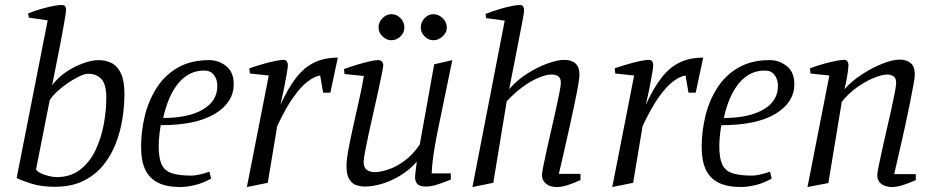

<svg xmlns="http://www.w3.org/2000/svg" viewBox="-20 -744 3773 773"><path d="M201 8Q146 8 107 -4.5Q68 -17 47 -27L172 -662L96 -673L93 -690Q121 -701 147.5 -708.5Q174 -716 195.5 -720Q217 -724 228 -724Q237 -724 241.5 -719Q246 -714 246 -704Q246 -699 242.5 -676.5Q239 -654 233 -621.5Q227 -589 220 -553Q213 -517 206.5 -484.5Q200 -452 195.5 -429.5Q191 -407 190 -401Q213 -432 246.5 -454.5Q280 -477 315.5 -489.5Q351 -502 377 -502Q406 -502 429.5 -490Q453 -478 467 -448.5Q481 -419 481 -366Q481 -319 473 -267Q465 -215 446 -166Q427 -117 395 -78Q363 -39 315 -15.5Q267 8 201 8ZM208 -31Q265 -31 304 -62Q343 -93 365.5 -141.5Q388 -190 398 -245Q408 -300 408 -349Q408 -405 388 -426Q368 -447 335 -447Q321 -447 299 -436.5Q277 -426 253.5 -410Q230 -394 210 -375.5Q190 -357 180 -340L125 -61Q135 -48 162 -39.5Q189 -31 208 -31Z M707 9Q651 9 616 -8.5Q581 -26 564.5 -61.5Q548 -97 548 -152Q548 -215 563 -277Q578 -339 610.5 -390Q643 -441 695.5 -471.5Q748 -502 822 -502Q860 -502 890.5 -478Q921 -454 921 -405Q921 -332 845.5 -286Q770 -240 627 -240Q623 -216 621 -194Q619 -172 619 -155Q619 -107 631 -81.5Q643 -56 672 -46.5Q701 -37 751 -37Q765 -37 786.5 -42Q808 -47 823 -53L830 -25Q796 -6 763 1.5Q730 9 707 9ZM637 -269Q738 -269 796.5 -303Q855 -337 855 -398Q855 -424 841.5 -442Q828 -460 802 -460Q741 -460 699 -410Q657 -360 637 -269Z M974 9 1062 -440 986 -448 984 -469Q1013 -479 1039.5 -486.5Q1066 -494 1087.5 -498.5Q1109 -503 1122 -503Q1131 -503 1135 -496.5Q1139 -490 1139 -482Q1139 -475 1135.5 -453.5Q1132 -432 1125.5 -398.5Q1119 -365 1109 -322Q1140 -390 1173 -432Q1206 -474 1246.5 -493Q1287 -512 1340 -512L1310 -371H1281L1269 -440Q1247 -437 1219.5 -416.5Q1192 -396 1161 -352.5Q1130 -309 1096 -236L1058 -8Z M1449 7Q1433 7 1416 2Q1399 -3 1387 -21Q1375 -39 1375 -76Q1375 -101 1383.5 -146Q1392 -191 1404 -244.5Q1416 -298 1427.5 -349.5Q1439 -401 1445 -438L1367 -446L1365 -466Q1393 -476 1419.5 -484Q1446 -492 1468 -497Q1490 -502 1502 -502Q1511 -502 1517 -496.5Q1523 -491 1523 -481Q1523 -476 1517.5 -448Q1512 -420 1503 -378.5Q1494 -337 1483.5 -291.5Q1473 -246 1464 -204Q1455 -162 1449.5 -132Q1444 -102 1444 -94Q1444 -69 1457 -60Q1470 -51 1488 -51Q1511 -51 1543 -61.5Q1575 -72 1608.5 -96.5Q1642 -121 1670 -162L1728 -485L1801 -502L1739 -201Q1731 -160 1726 -126Q1721 -92 1719.5 -71Q1718 -50 1718 -46H1795V-21Q1755 -5 1734 1Q1713 7 1694 7Q1669 7 1660 -3.5Q1651 -14 1651 -31Q1651 -35 1652.5 -49Q1654 -63 1656 -77Q1658 -91 1658 -93Q1630 -61 1593.5 -38.5Q1557 -16 1519.5 -4.5Q1482 7 1449 7ZM1725 -582Q1705 -582 1689.5 -597.5Q1674 -613 1674 -633Q1674 -655 1689.5 -671Q1705 -687 1725 -687Q1745 -687 1762 -671Q1779 -655 1779 -633Q1779 -613 1762 -597.5Q1745 -582 1725 -582ZM1556 -582Q1536 -582 1520 -597.5Q1504 -613 1504 -633Q1504 -655 1520 -671Q1536 -687 1556 -687Q1577 -687 1592.5 -671Q1608 -655 1608 -633Q1608 -613 1592.5 -597.5Q1577 -582 1556 -582Z M1882 9 2012 -661 1937 -671 1935 -688Q1963 -699 1990 -707Q2017 -715 2039 -719.5Q2061 -724 2074 -724Q2083 -724 2086.5 -717.5Q2090 -711 2090 -701Q2090 -698 2087.5 -682Q2085 -666 2080 -641Q2075 -616 2069 -585Q2063 -554 2056.5 -520Q2050 -486 2043 -451.5Q2036 -417 2030 -385Q2062 -422 2104 -448.5Q2146 -475 2186 -489Q2226 -503 2252 -503Q2281 -503 2297 -488.5Q2313 -474 2313 -442Q2313 -432 2307.5 -400Q2302 -368 2292.5 -323Q2283 -278 2272 -228Q2261 -178 2250 -130Q2239 -82 2230 -44H2317V-19Q2288 -6 2265 1.5Q2242 9 2222 9Q2204 9 2190.5 3Q2177 -3 2169.5 -14Q2162 -25 2162 -39Q2162 -48 2167.5 -75.5Q2173 -103 2181.5 -142Q2190 -181 2200 -223.5Q2210 -266 2218.5 -305Q2227 -344 2232.5 -372.5Q2238 -401 2238 -410Q2238 -429 2228 -436.5Q2218 -444 2201 -444Q2179 -444 2148 -431Q2117 -418 2083.5 -393.5Q2050 -369 2020 -336L1966 -8Z M2445 9 2533 -440 2457 -448 2455 -469Q2484 -479 2510.5 -486.5Q2537 -494 2558.5 -498.5Q2580 -503 2593 -503Q2602 -503 2606 -496.5Q2610 -490 2610 -482Q2610 -475 2606.5 -453.5Q2603 -432 2596.5 -398.5Q2590 -365 2580 -322Q2611 -390 2644 -432Q2677 -474 2717.5 -493Q2758 -512 2811 -512L2781 -371H2752L2740 -440Q2718 -437 2690.5 -416.5Q2663 -396 2632 -352.5Q2601 -309 2567 -236L2529 -8Z M2964 9Q2908 9 2873 -8.5Q2838 -26 2821.5 -61.5Q2805 -97 2805 -152Q2805 -215 2820 -277Q2835 -339 2867.5 -390Q2900 -441 2952.5 -471.5Q3005 -502 3079 -502Q3117 -502 3147.5 -478Q3178 -454 3178 -405Q3178 -332 3102.5 -286Q3027 -240 2884 -240Q2880 -216 2878 -194Q2876 -172 2876 -155Q2876 -107 2888 -81.5Q2900 -56 2929 -46.5Q2958 -37 3008 -37Q3022 -37 3043.5 -42Q3065 -47 3080 -53L3087 -25Q3053 -6 3020 1.5Q2987 9 2964 9ZM2894 -269Q2995 -269 3053.5 -303Q3112 -337 3112 -398Q3112 -424 3098.5 -442Q3085 -460 3059 -460Q2998 -460 2956 -410Q2914 -360 2894 -269Z M3231 9 3319 -440 3243 -448 3241 -469Q3268 -479 3294.5 -486.5Q3321 -494 3343.5 -498.5Q3366 -503 3379 -503Q3388 -503 3392 -496.5Q3396 -490 3396 -482Q3396 -475 3393.5 -456Q3391 -437 3387 -416.5Q3383 -396 3380 -385Q3407 -416 3448 -443Q3489 -470 3531 -487Q3573 -504 3602 -504Q3630 -504 3646.5 -490Q3663 -476 3663 -443Q3663 -433 3657.5 -402Q3652 -371 3643 -326.5Q3634 -282 3623 -231.5Q3612 -181 3600.5 -132Q3589 -83 3580 -43H3667V-19Q3638 -6 3614 1.5Q3590 9 3572 9Q3546 9 3529 -3Q3512 -15 3512 -39Q3512 -47 3517.5 -74.5Q3523 -102 3531.5 -141Q3540 -180 3550 -222.5Q3560 -265 3568.5 -304Q3577 -343 3582.5 -371.5Q3588 -400 3588 -410Q3588 -430 3577 -437Q3566 -444 3552 -444Q3531 -444 3497 -430Q3463 -416 3428.5 -391Q3394 -366 3369 -334L3315 -7Z"/></svg>

Font: Manuale Light
Style: Italic
Weight: 300
Italic angle: -11°
Version: Version 1.002